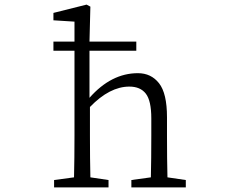

<svg xmlns="http://www.w3.org/2000/svg" viewBox="-20 -817 1040 837"><path d="M212.9 -595.7V-635.7H304.7V-722.7L212.9 -728.5V-760.7L357.4 -796.9L374 -788.1L370.1 -635.7H574.2V-595.7H370.1V-390.6Q464.8 -498 581.1 -498Q638.7 -498 673.3 -454.1Q708 -410.2 708 -305.7V-224.6Q708 -124 710 -43.9L790 -32.2V0H552.7V-32.2L637.7 -43.9Q639.6 -124 639.6 -224.6V-300.8Q639.6 -377.9 615.7 -408.7Q591.8 -439.5 543.9 -439.5Q458 -439.5 372.1 -350.6V-224.6Q372.1 -126 374 -43.9L453.1 -32.2V0H215.8V-32.2L302.7 -43.9Q304.7 -126 304.7 -224.6V-595.7Z"/></svg>

Font: GenEi Koburi Mincho v6
Style: Regular
Weight: 400
Designer: o_tamon (Modified)
Foundry: o_tamon / Adobe Systems Incorporated
Version: Version 6.1